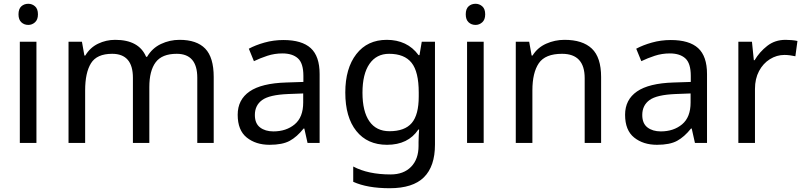

<svg xmlns="http://www.w3.org/2000/svg" viewBox="-20 -757 4259 1017"><path d="M130 -737Q150 -737 165.5 -723.5Q181 -710 181 -681Q181 -653 165.5 -639Q150 -625 130 -625Q108 -625 93 -639Q78 -653 78 -681Q78 -710 93 -723.5Q108 -737 130 -737ZM173 -536V0H85V-536Z M931 -546Q1022 -546 1067 -499.5Q1112 -453 1112 -349V0H1025V-345Q1025 -472 916 -472Q838 -472 804.5 -427Q771 -382 771 -296V0H684V-345Q684 -472 574 -472Q493 -472 462 -422Q431 -372 431 -278V0H343V-536H414L427 -463H432Q457 -505 499.5 -525.5Q542 -546 590 -546Q716 -546 754 -456H759Q786 -502 832.5 -524Q879 -546 931 -546Z M1481 -545Q1579 -545 1626 -502Q1673 -459 1673 -365V0H1609L1592 -76H1588Q1553 -32 1514.5 -11Q1476 10 1408 10Q1335 10 1287 -28.5Q1239 -67 1239 -149Q1239 -229 1302 -272.5Q1365 -316 1496 -320L1587 -323V-355Q1587 -422 1558 -448Q1529 -474 1476 -474Q1434 -474 1396 -461.5Q1358 -449 1325 -433L1298 -499Q1333 -518 1381 -531.5Q1429 -545 1481 -545ZM1507 -259Q1407 -255 1368.5 -227Q1330 -199 1330 -148Q1330 -103 1357.5 -82Q1385 -61 1428 -61Q1496 -61 1541 -98.5Q1586 -136 1586 -214V-262Z M2029 -546Q2082 -546 2124.5 -526Q2167 -506 2197 -465H2202L2214 -536H2284V9Q2284 124 2225.5 182Q2167 240 2044 240Q1926 240 1851 206V125Q1930 167 2049 167Q2118 167 2157.5 126.5Q2197 86 2197 16V-5Q2197 -17 2198 -39.5Q2199 -62 2200 -71H2196Q2142 10 2030 10Q1926 10 1867.5 -63Q1809 -136 1809 -267Q1809 -395 1867.5 -470.5Q1926 -546 2029 -546ZM2041 -472Q1974 -472 1937 -418.5Q1900 -365 1900 -266Q1900 -167 1936.5 -114.5Q1973 -62 2043 -62Q2124 -62 2161 -105.5Q2198 -149 2198 -246V-267Q2198 -377 2160 -424.5Q2122 -472 2041 -472Z M2499 -737Q2519 -737 2534.5 -723.5Q2550 -710 2550 -681Q2550 -653 2534.5 -639Q2519 -625 2499 -625Q2477 -625 2462 -639Q2447 -653 2447 -681Q2447 -710 2462 -723.5Q2477 -737 2499 -737ZM2542 -536V0H2454V-536Z M2970 -546Q3066 -546 3115 -499.5Q3164 -453 3164 -349V0H3077V-343Q3077 -472 2957 -472Q2868 -472 2834 -422Q2800 -372 2800 -278V0H2712V-536H2783L2796 -463H2801Q2827 -505 2873 -525.5Q2919 -546 2970 -546Z M3533 -545Q3631 -545 3678 -502Q3725 -459 3725 -365V0H3661L3644 -76H3640Q3605 -32 3566.5 -11Q3528 10 3460 10Q3387 10 3339 -28.5Q3291 -67 3291 -149Q3291 -229 3354 -272.5Q3417 -316 3548 -320L3639 -323V-355Q3639 -422 3610 -448Q3581 -474 3528 -474Q3486 -474 3448 -461.5Q3410 -449 3377 -433L3350 -499Q3385 -518 3433 -531.5Q3481 -545 3533 -545ZM3559 -259Q3459 -255 3420.5 -227Q3382 -199 3382 -148Q3382 -103 3409.5 -82Q3437 -61 3480 -61Q3548 -61 3593 -98.5Q3638 -136 3638 -214V-262Z M4141 -546Q4156 -546 4173.5 -544.5Q4191 -543 4204 -540L4193 -459Q4180 -462 4164.5 -464Q4149 -466 4135 -466Q4094 -466 4058 -443.5Q4022 -421 4000.5 -380.5Q3979 -340 3979 -286V0H3891V-536H3963L3973 -438H3977Q4003 -482 4044 -514Q4085 -546 4141 -546Z"/></svg>

Font: Noto Sans Tifinagh
Style: Regular
Weight: 400
Designer: JamraPatel
Foundry: JamraPatel LLC
Version: Version 2.004; ttfautohint (v1.8.4.7-5d5b)